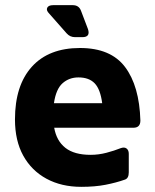

<svg xmlns="http://www.w3.org/2000/svg" viewBox="-20 -709 602 744"><path d="M295 15Q218 15 160 -16.5Q102 -48 70 -106Q38 -164 38 -246Q38 -378 103.5 -450.5Q169 -523 290 -523Q409 -523 464.5 -449.5Q520 -376 524 -242Q524 -214 497 -214H190Q199 -163 233.5 -136Q268 -109 331 -109Q362 -109 392.5 -117Q423 -125 448 -135Q462 -140 470.5 -133.5Q479 -127 479 -113V-41Q479 -18 464 -13Q430 -1 389 7Q348 15 295 15ZM284 -409Q248 -409 222.5 -386.5Q197 -364 189 -309H376Q369 -363 347 -386Q325 -409 284 -409ZM271 -565Q251 -565 238 -580L171 -656Q158 -669 163 -679Q168 -689 186 -689H262Q286 -689 294 -667L321 -596Q331 -565 299 -565Z"/></svg>

Font: Pitagon Sans
Style: Bold
Weight: 700
Designer: Travis Tran
Foundry: Pitagon
Version: Version 1.001; ttfautohint (v1.8.4.7-5d5b);gftools[0.9.26]